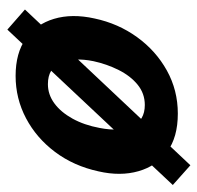

<svg xmlns="http://www.w3.org/2000/svg" viewBox="-34 -474 550 535"><g transform="rotate(-90 241.5 -206.0)"><path d="M49 49 -6 0 427 -461 483 -412ZM193 14Q127 14 87 -15.5Q47 -45 32.5 -95.5Q18 -146 32 -207Q47 -276 86 -328Q125 -380 180 -409Q235 -438 298 -438Q362 -438 402 -409.5Q442 -381 457 -331Q472 -281 458 -218Q444 -152 406 -99.5Q368 -47 313 -16.5Q258 14 193 14ZM217 -78Q249 -78 273.5 -98Q298 -118 314.5 -151Q331 -184 339 -221Q350 -275 335 -311.5Q320 -348 275 -348Q246 -348 221.5 -330Q197 -312 179 -279.5Q161 -247 153 -204Q142 -148 158 -113Q174 -78 217 -78Z"/></g></svg>

Font: Ysabeau Infant ExtraBold
Style: Italic
Weight: 800
Italic angle: -12°
Designer: Christian Thalmann (Catharsis Fonts)
Version: Version 2.001;gftools[0.9.30]; featfreeze: ss01,ss02,lnum